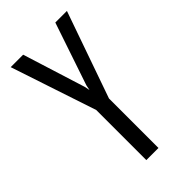

<svg xmlns="http://www.w3.org/2000/svg" viewBox="-190 -647 702 702"><g transform="rotate(-45 161.0 -295.5)"><path d="M125.7 0V-259.2L15.4 -591H79.8L156 -348.1L160 -328.1L164 -348.1L246.1 -591H306.1L188.5 -255.9V0Z"/></g></svg>

Font: Alumni Sans Thin
Style: Regular
Weight: 100
Designer: Robert E. Leuschke
Foundry: Robert E. Leuschke
Version: Version 1.018